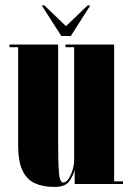

<svg xmlns="http://www.w3.org/2000/svg" viewBox="-20 -690 493 720"><path d="M183.5 11Q141 11 110.8 -2.8Q80.5 -16.5 64.2 -50.8Q48 -85 48 -146.5V-513H15.5V-523H198V-163.5Q198 -74.5 201.2 -40Q204.5 -5.5 217.5 -5.5Q227.5 -5.5 236.8 -19.2Q246 -33 252 -52.2Q258 -71.5 258 -87.5V-513H225.5V-523H408V-10H441V0H260V-53.5Q255 -32 240 -10.5Q225 11 183.5 11ZM210 -555 136.5 -669.5H146.5L227.5 -592L308.5 -669.5H318.5L245.5 -555Z"/></svg>

Font: Imbue 100pt Black
Style: Regular
Weight: 900
Designer: Tyler Finck
Foundry: Etcetera Type Company
Version: Version 1.102; ttfautohint (v1.8.3)